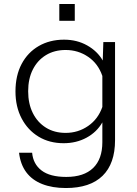

<svg xmlns="http://www.w3.org/2000/svg" viewBox="-20 -758 690 968"><path d="M498 -453 501 -546H560V-51Q560 67 497 128.5Q434 190 312 190Q244 190 193 170Q142 150 112.5 110.5Q83 71 76 12H142Q147 69 189.5 101.5Q232 134 314 134Q403 134 449.5 89Q496 44 496 -41V-141Q468 -92 416.5 -64Q365 -36 301 -36Q229 -36 174.5 -69Q120 -102 89 -161Q58 -220 58 -297Q58 -377 89 -435.5Q120 -494 175.5 -526Q231 -558 303 -558Q368 -558 419.5 -529Q471 -500 498 -453ZM311 -88Q374 -88 424.5 -123Q475 -158 496 -219V-375Q475 -437 424.5 -471.5Q374 -506 311 -506Q254 -506 211.5 -480Q169 -454 145.5 -407.5Q122 -361 122 -298Q122 -235 145.5 -188Q169 -141 211.5 -114.5Q254 -88 311 -88ZM279 -653V-738H357V-653Z"/></svg>

Font: Azeret Mono Thin ExtraLight
Style: Regular
Weight: 250
Version: Version 1.002